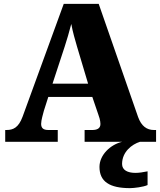

<svg xmlns="http://www.w3.org/2000/svg" viewBox="-20 -734 828 994"><path d="M7 0H279V-61H230C202 -61 193 -73 193 -93C193 -112 203 -144 207 -160L230 -232H458L489 -141C492 -133 500 -111 500 -92C500 -67 479 -61 458 -61H418V0H613C552 14 495 68 495 130C495 206 547 240 653 240C674 240 723 234 744 224V153C720 158 699 161 681 161C641 161 612 147 612 115C612 52 663 13 705 0H788V-61H777C740 -61 712 -81 695 -128L491 -714H310L97 -130C76 -73 48 -61 14 -61H7ZM252 -301 315 -493C326 -527 338 -567 349 -610C357 -566 369 -527 379 -492L436 -301Z"/></svg>

Font: Noto Serif Gurmukhi Black
Style: Regular
Weight: 900
Designer: Vaibhav Singh and the Monotype Design Team
Foundry: Monotype Imaging Inc.
Version: Version 2.004